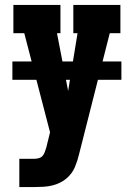

<svg xmlns="http://www.w3.org/2000/svg" viewBox="-20 -550 540 775"><path d="M58 205V91H118Q127 91 136.5 88.5Q146 86 152 79Q158 72 161 63Q164 54 167 45L182 -16L78 -416H34V-530H224V-416H210L255 -183L293 -416H276V-530H466V-416H423L299 73Q293 99 282.5 124Q272 149 252 167Q239 179 223 187Q207 195 189.5 199Q172 203 154 204Q136 205 118 205ZM30 -228V-302H470V-228Z"/></svg>

Font: Iosevka Slab Heavy
Style: Regular
Weight: 900
Monospace: yes
Designer: Belleve Invis
Foundry: Belleve Invis
Version: Version 11.1.0; ttfautohint (v1.8.3)